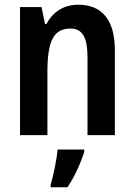

<svg xmlns="http://www.w3.org/2000/svg" viewBox="-20 -573 570 814"><path d="M312 -553C252 -553 204 -524 177 -471H171L156 -543H65V0H181V-268C181 -397 206 -452 279 -452C331 -452 351 -411 351 -331V0H467V-360C467 -490 411 -553 312 -553ZM337 71V61H224C221 101 206 173 195 209V221H266C296 177 322 119 337 71Z"/></svg>

Font: Noto Sans Lao UI Cond SemBd
Style: Regular
Weight: 600
Width: 3
Designer: Monotype Design Team
Foundry: Monotype Imaging Inc.
Version: Version 2.000